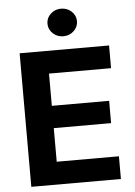

<svg xmlns="http://www.w3.org/2000/svg" viewBox="-62 -995 731 1042"><g transform="rotate(-5 303.5 -474.5)"><path d="M65.7 0V-727.5H552.9V-603.8H214.9V-428.2H527.1V-306.7H214.9V-123.7H553.8V0ZM310.4 -798.7Q277.4 -798.7 253.7 -820.8Q230.1 -842.9 230.1 -873.9Q230.1 -905.5 253.7 -927.3Q277.4 -949.2 310.4 -949.2Q343.7 -949.2 367.3 -927.4Q390.9 -905.5 390.9 -873.9Q390.9 -842.9 367.3 -820.8Q343.7 -798.7 310.4 -798.7Z"/></g></svg>

Font: Inter Variable LoSnoCo
Style: Regular
Weight: 400
Designer: Rasmus Andersson
Foundry: rsms
Version: Version 4.000;git-a52131595; featfreeze: case,dlig,ss01,ss02